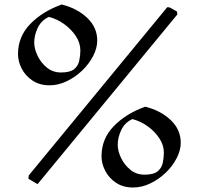

<svg xmlns="http://www.w3.org/2000/svg" viewBox="-20 -821 886 853"><path d="M254 -801Q323 -784 367.5 -741.5Q412 -699 412 -641Q412 -607 393.5 -571.5Q375 -536 344.5 -507Q314 -478 276.5 -460Q239 -442 200 -442Q156 -442 124.5 -463Q93 -484 76.5 -516Q60 -548 60 -581Q60 -658 114 -714Q168 -770 254 -801ZM734 -788 766 -770 768 -757 147 -3 106 -27 108 -42 723 -789ZM197 -746Q163 -730 147.5 -697Q132 -664 132 -632Q132 -604 147 -573Q162 -542 188.5 -520.5Q215 -499 251 -499Q291 -499 309 -513.5Q327 -528 332 -551Q337 -574 337 -597Q337 -630 317 -660.5Q297 -691 265 -714Q233 -737 197 -746ZM625 -347Q694 -330 738.5 -287.5Q783 -245 783 -187Q783 -153 764.5 -117.5Q746 -82 715.5 -53Q685 -24 647.5 -6Q610 12 571 12Q527 12 495.5 -9Q464 -30 447.5 -62Q431 -94 431 -127Q431 -204 485 -260Q539 -316 625 -347ZM568 -292Q534 -276 518.5 -243Q503 -210 503 -178Q503 -150 518 -119Q533 -88 559.5 -66.5Q586 -45 622 -45Q662 -45 680 -59.5Q698 -74 703 -97Q708 -120 708 -143Q708 -176 688 -206.5Q668 -237 636 -260Q604 -283 568 -292Z"/></svg>

Font: Aref Ruqaa Ink
Style: Bold
Weight: 700
Designer: Abdullah Aref
Version: Version 1.005